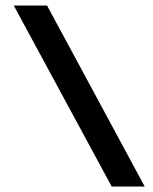

<svg xmlns="http://www.w3.org/2000/svg" viewBox="-20 -699 557 698"><path d="M30 -679 386 -21H506L151 -679Z"/></svg>

Font: SpinnyJost
Style: Regular
Weight: 600
Version: Version 3.710